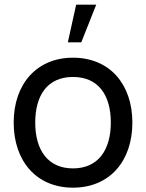

<svg xmlns="http://www.w3.org/2000/svg" viewBox="-20 -808 640 842"><path d="M402 -787.5 336.5 -622.5H277.5L314 -787.5ZM300 15C460.5 15 560.5 -101 560.5 -270.5C560.5 -437.5 462 -555 300 -555C141.5 -555 40 -440 40 -270.5C40 -103 138.5 15 300 15ZM300 -69.5C191 -69.5 134.5 -148.5 134.5 -270.5C134.5 -388.5 187 -470.5 300 -470.5C410.5 -470.5 466 -392 466 -270.5C466 -151.5 411.5 -69.5 300 -69.5Z"/></svg>

Font: Hauora Medium
Style: Regular
Weight: 500
Designer: Wayne Shih
Foundry: WCYS
Version: Version 1.001;hotconv 1.0.109;makeotfexe 2.5.65596